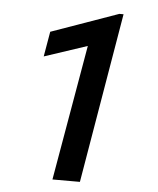

<svg xmlns="http://www.w3.org/2000/svg" viewBox="-52 -758 659 802"><g transform="rotate(5 278.0 -356.5)"><path d="M313 0H197.8L296.4 -568.4L116.7 -508.8L134.8 -613.8L416 -713.4H433.6Z"/></g></svg>

Font: TypoPRO Roboto
Style: Italic
Weight: 500
Italic angle: -12°
Designer: Google
Version: Version 2.136; 2016